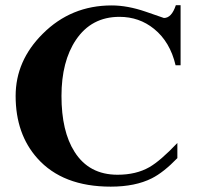

<svg xmlns="http://www.w3.org/2000/svg" viewBox="-20 -697 763 732"><path d="M668.5 -448.2H649.4Q628.4 -537.6 567.4 -586.9Q510.7 -632.8 435.5 -632.8Q328.6 -632.8 269.5 -544.9Q214.4 -462.9 214.4 -331.1Q214.4 -196.3 264.2 -118.2Q319.3 -30.8 428.2 -30.8Q499 -30.8 549.3 -59.6Q591.8 -84 656.2 -151.9V-94.2Q603.5 -39.6 558.6 -17.1Q495.6 14.6 402.3 14.6Q218.8 14.6 122.6 -93.3Q39.6 -186 39.6 -331.1Q39.6 -465.8 143.1 -568.4Q251 -676.3 405.8 -676.3Q466.3 -676.3 535.9 -652.3Q605.5 -628.4 605 -628.4Q634.3 -628.4 650.4 -677.2H668.5Z"/></svg>

Font: Dai Banna SIL Light
Style: Bold
Weight: 700
Designer: Victor Gaultney
Foundry: SIL International
Version: Version 2.001